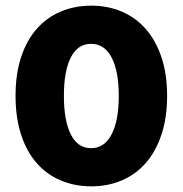

<svg xmlns="http://www.w3.org/2000/svg" viewBox="-20 -643 646 679"><path d="M400 -304Q400 -392 374.5 -440Q349 -488 302 -488Q255 -488 230.5 -440Q206 -392 206 -304Q206 -216 230.5 -167.5Q255 -119 302 -119Q349 -119 374.5 -167.5Q400 -216 400 -304ZM571 -304Q571 -227 551 -167Q531 -107 495.5 -66.5Q460 -26 410.5 -5Q361 16 303 16Q244 16 194.5 -5Q145 -26 109.5 -66.5Q74 -107 54.5 -167Q35 -227 35 -304Q35 -381 54.5 -440.5Q74 -500 109.5 -540.5Q145 -581 194.5 -602Q244 -623 303 -623Q361 -623 410.5 -602Q460 -581 495.5 -540.5Q531 -500 551 -440.5Q571 -381 571 -304Z"/></svg>

Font: Baloo
Style: Regular
Weight: 400
Designer: Sarang Kulkarni and Ek Type
Foundry: Ek Type
Version: Version 1.100;PS 1.000;hotconv 1.0.88;makeotf.lib2.5.647800;